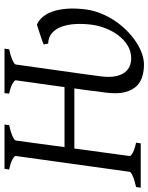

<svg xmlns="http://www.w3.org/2000/svg" viewBox="78 -734 670 867"><g transform="rotate(-90 413.5 -300.0)"><path d="M625 -594.2Q594.2 -587.4 575.7 -579.1Q557.1 -570.8 556.2 -564L513.7 -261.7L502.9 -181.6Q497.6 -140.6 503.2 -113.8Q508.8 -86.9 521.2 -71.3Q533.7 -55.7 550.3 -49.3Q566.9 -43 583 -43Q615.2 -43 641.4 -58.8Q667.5 -74.7 687 -100.1Q706.5 -125.5 719 -157Q731.4 -188.5 735.8 -220.2Q740.7 -257.8 739 -293Q737.3 -328.1 727.5 -355.7Q717.8 -383.3 699 -400.1Q680.2 -417 650.9 -418L646.5 -438Q653.8 -441.4 666 -445.8Q678.2 -450.2 691.2 -454.3Q704.1 -458.5 716.1 -462.4Q728 -466.3 735.8 -468.8Q753.9 -461.9 769.5 -444.3Q785.2 -426.8 795.2 -398.9Q805.2 -371.1 808.1 -333Q811 -294.9 804.7 -246.1Q799.8 -211.9 786.6 -179.4Q773.4 -147 754.2 -117.9Q734.9 -88.9 710.9 -64.7Q687 -40.5 660.6 -22.7Q634.3 -4.9 607.2 4.9Q580.1 14.6 554.7 14.6Q529.8 14.6 504.2 7.8Q478.5 1 459.5 -18.1Q440.4 -37.1 431.4 -71.3Q422.4 -105.5 429.7 -160.6L438 -224.1V-226.6L448.2 -299.8H176.8L143.1 -50.8Q141.6 -44.9 157 -36.4Q172.4 -27.8 203.1 -21L200.2 0H0L2.9 -21Q33.7 -27.8 52.2 -35.9Q70.8 -43.9 71.8 -50.8L143.1 -564Q144 -569.8 128.9 -578.6Q113.8 -587.4 82 -594.2L85 -615.2H285.2L282.2 -594.2Q251.5 -587.4 232.9 -579.1Q214.4 -570.8 212.9 -564L183.1 -344.2H454.1L484.9 -564Q485.8 -569.8 470.7 -578.6Q455.6 -587.4 424.8 -594.2L426.8 -615.2H627.9Z"/></g></svg>

Font: Gentium
Style: Italic
Weight: 400
Italic angle: -7°
Designer: J. Victor Gaultney
Version: Version 1.02; 2005; OFL release